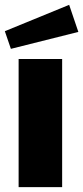

<svg xmlns="http://www.w3.org/2000/svg" viewBox="-30 -774 344 794"><path d="M227 -530H47V0H227ZM256 -754 -10 -645 15 -572 294 -642Z"/></svg>

Font: Bisquit Text
Style: Bold
Weight: 800
Version: Version 1.004;Glyphs 3.2.3 (3260)